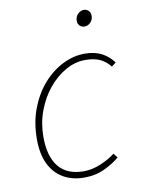

<svg xmlns="http://www.w3.org/2000/svg" viewBox="-79 -723 586 790"><g transform="rotate(-10 214.0 -328.0)"><path d="M210 12Q159 12 121.5 -10Q84 -32 64 -74Q44 -116 44 -176Q44 -247 66 -304.5Q88 -362 124.5 -403.5Q161 -445 206.5 -467.5Q252 -490 298 -490Q340 -490 369.5 -474.5Q399 -459 418 -432L400 -418Q381 -442 356.5 -453Q332 -464 296 -464Q254 -464 214 -441.5Q174 -419 142 -380Q110 -341 91 -290Q72 -239 72 -182Q72 -100 107 -57Q142 -14 212 -14Q247 -14 283.5 -29.5Q320 -45 344 -64L358 -46Q334 -25 295.5 -6.5Q257 12 210 12ZM318 -600Q306 -600 298 -608Q290 -616 290 -628Q290 -646 301.5 -657Q313 -668 326 -668Q338 -668 346 -660Q354 -652 354 -638Q354 -622 343 -611Q332 -600 318 -600Z"/></g></svg>

Font: Source Sans 3
Style: Italic
Weight: 200
Italic angle: -11°
Designer: Paul D. Hunt
Foundry: Adobe
Version: Version 3.046;hotconv 1.0.118;makeotfexe 2.5.65603